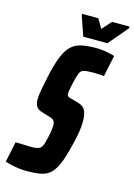

<svg xmlns="http://www.w3.org/2000/svg" viewBox="-159 -913 691 988"><g transform="rotate(15 187.0 -419.5)"><path d="M83 8Q65 8 44 5.5Q23 3 3.5 -1.5Q-16 -6 -31 -11L-8 -120Q10 -120 26 -119.5Q42 -119 55 -118.5Q68 -118 77 -118Q104 -118 117 -124Q130 -130 136 -146Q142 -162 148 -191Q150 -200 151.5 -207.5Q153 -215 154 -221.5Q155 -228 155.5 -234Q156 -240 156.5 -245Q157 -250 157 -254Q157 -265 154.5 -271.5Q152 -278 147 -282.5Q142 -287 133 -290L84 -305Q63 -311 53.5 -325Q44 -339 44 -364Q44 -384 49.5 -413Q55 -442 63 -481Q78 -553 95 -596Q112 -639 134.5 -660.5Q157 -682 189.5 -689Q222 -696 267 -696Q291 -696 312.5 -692.5Q334 -689 348.5 -685.5Q363 -682 367 -680L343 -567Q339 -568 332 -568.5Q325 -569 314.5 -569.5Q304 -570 288 -570Q252 -570 236 -566Q220 -562 213 -545Q206 -528 197 -487Q195 -477 193 -468.5Q191 -460 190 -453.5Q189 -447 188.5 -442Q188 -437 188 -433Q188 -423 192.5 -418.5Q197 -414 207 -412L250 -400Q262 -397 273.5 -389Q285 -381 292 -363.5Q299 -346 299 -314Q299 -302 298 -288Q297 -274 294.5 -258Q292 -242 288 -223Q270 -141 253 -94.5Q236 -48 214 -26Q192 -4 160.5 2Q129 8 83 8ZM188 -735 152 -838V-847H238L267 -798L311 -847H405L404 -838L317 -735Z"/></g></svg>

Font: Saira UltraCondensed Black
Style: Italic
Weight: 900
Width: 1
Italic angle: -12°
Designer: Hector Gatti with collaboration of the Omnibus-Type team
Foundry: Omnibus-Type
Version: Version 1.101